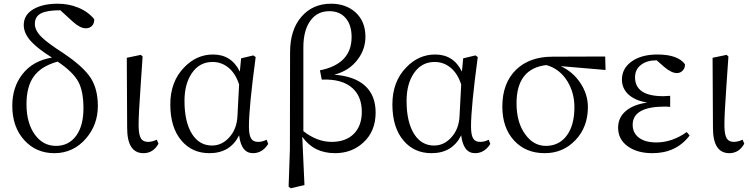

<svg xmlns="http://www.w3.org/2000/svg" viewBox="-20 -808 4030 1030"><path d="M271.5 13.7Q172.9 13.7 109.4 -57.1Q45.9 -127.9 45.9 -240.2Q45.9 -339.8 99.6 -409.2Q156.2 -482.4 258.8 -499Q184.6 -545.9 151.4 -581.1Q107.4 -626 107.4 -673.8Q107.4 -729.5 161.1 -759.8Q210.9 -788.1 290 -788.1Q347.7 -788.1 398.4 -767.6Q452.1 -746.1 485.4 -705.1Q486.3 -682.6 473.6 -669.4Q460.9 -656.2 440.4 -656.2Q410.2 -656.2 371.1 -691.4L303.7 -752.9Q234.4 -752.9 202.1 -737.3Q167 -720.7 167 -679.7Q167 -642.6 206.1 -606.4Q234.4 -578.1 320.3 -522.5Q427.7 -450.2 466.8 -389.6Q504.9 -330.1 504.9 -239.3Q504.9 -139.6 442.4 -66.4Q374 13.7 271.5 13.7ZM389.6 -81.1Q427.7 -134.8 427.7 -226.6Q427.7 -318.4 400.4 -369.1Q371.1 -422.9 289.1 -477.5Q200.2 -453.1 160.2 -396.5Q122.1 -342.8 122.1 -248Q122.1 -148.4 167 -85.9Q210.9 -25.4 280.3 -25.4Q349.6 -25.4 389.6 -81.1Z M750 13.7Q662.1 13.7 662.1 -122.1L660.2 -498L735.4 -513.7L745.1 -504.9Q741.2 -449.2 735.4 -362.3Q722.7 -186.5 723.6 -129.9Q724.6 -82 737.3 -63.5Q749 -46.9 774.4 -46.9Q795.9 -46.9 821.3 -58.6L830.1 -37.1Q801.8 13.7 750 13.7Z M1103.5 13.7Q1011.7 13.7 955.1 -51.8Q893.6 -122.1 893.6 -248Q893.6 -370.1 967.8 -446.3Q1034.2 -515.6 1123 -515.6Q1221.7 -515.6 1266.6 -423.8L1273.4 -495.1L1338.9 -510.7L1351.6 -502Q1315.4 -233.4 1315.4 -128.9Q1315.4 -82 1328.1 -63.5Q1338.9 -46.9 1364.3 -46.9Q1388.7 -46.9 1410.2 -58.6L1418.9 -36.1Q1387.7 13.7 1336.9 13.7Q1274.4 13.7 1262.7 -82Q1214.8 13.7 1103.5 13.7ZM1117.2 -27.3Q1170.9 -27.3 1210 -71.3Q1251 -116.2 1253.9 -186.5L1262.7 -354.5Q1244.1 -413.1 1206.5 -444.3Q1168.9 -475.6 1120.1 -475.6Q1049.8 -475.6 1008.8 -415Q969.7 -357.4 969.7 -266.6Q969.7 -151.4 1011.7 -86.9Q1050.8 -27.3 1117.2 -27.3Z M1540 202.1 1528.3 193.4 1535.2 -7.8 1536.1 -527.3Q1536.1 -647.5 1596.7 -717.8Q1657.2 -788.1 1755.9 -788.1Q1835 -788.1 1886.7 -742.2Q1940.4 -693.4 1940.4 -611.3Q1940.4 -545.9 1901.4 -492.2Q1855.5 -428.7 1773.4 -407.2Q1880.9 -399.4 1937.5 -348.6Q1995.1 -296.9 1995.1 -204.1Q1995.1 -103.5 1928.7 -43Q1867.2 13.7 1777.3 13.7Q1663.1 13.7 1601.6 -74.2L1613.3 184.6ZM1758.8 -46.9Q1835.9 -46.9 1878.9 -90.8Q1920.9 -133.8 1920.9 -208Q1920.9 -289.1 1872.1 -334Q1816.4 -385.7 1706.1 -380.9L1696.3 -430.7Q1866.2 -464.8 1866.2 -609.4Q1866.2 -673.8 1834.5 -710.9Q1802.7 -748 1747.1 -748Q1681.6 -748 1645.5 -697.3Q1607.4 -646.5 1607.4 -552.7V-104.5Q1680.7 -46.9 1758.8 -46.9Z M2294.9 13.7Q2203.1 13.7 2146.5 -51.8Q2085 -122.1 2085 -248Q2085 -370.1 2159.2 -446.3Q2225.6 -515.6 2314.5 -515.6Q2413.1 -515.6 2458 -423.8L2464.8 -495.1L2530.3 -510.7L2543 -502Q2506.8 -233.4 2506.8 -128.9Q2506.8 -82 2519.5 -63.5Q2530.3 -46.9 2555.7 -46.9Q2580.1 -46.9 2601.6 -58.6L2610.4 -36.1Q2579.1 13.7 2528.3 13.7Q2465.8 13.7 2454.1 -82Q2406.2 13.7 2294.9 13.7ZM2308.6 -27.3Q2362.3 -27.3 2401.4 -71.3Q2442.4 -116.2 2445.3 -186.5L2454.1 -354.5Q2435.5 -413.1 2397.9 -444.3Q2360.4 -475.6 2311.5 -475.6Q2241.2 -475.6 2200.2 -415Q2161.1 -357.4 2161.1 -266.6Q2161.1 -151.4 2203.1 -86.9Q2242.2 -27.3 2308.6 -27.3Z M2902.3 13.7Q2799.8 13.7 2737.3 -54.7Q2674.8 -123 2674.8 -236.3Q2674.8 -363.3 2750 -435.5Q2822.3 -503.9 2943.4 -503.9L3226.6 -504.9L3228.5 -432.6L2988.3 -453.1Q3053.7 -422.9 3093.8 -362.3Q3133.8 -301.8 3133.8 -233.4Q3133.8 -126 3066.4 -55.7Q3000 13.7 2902.3 13.7ZM2908.2 -25.4Q2976.6 -25.4 3017.6 -77.1Q3061.5 -132.8 3061.5 -233.4Q3061.5 -309.6 3024.4 -371.1Q2983.4 -438.5 2911.1 -459Q2751 -440.4 2751 -253.9Q2751 -149.4 2798.8 -85.9Q2842.8 -25.4 2908.2 -25.4Z M3480.5 13.7Q3399.4 13.7 3348.6 -22.5Q3295.9 -59.6 3295.9 -123Q3295.9 -176.8 3336.4 -211.9Q3377 -247.1 3452.1 -257.8Q3384.8 -268.6 3348.6 -303.7Q3316.4 -335.9 3316.4 -380.9Q3316.4 -439.5 3366.2 -476.6Q3418.9 -515.6 3506.8 -515.6Q3615.2 -515.6 3654.3 -463.9Q3656.2 -445.3 3643.6 -430.7Q3630.9 -416 3611.3 -416Q3582 -416 3543 -449.2L3502.9 -484.4H3501Q3451.2 -484.4 3419.9 -460.9Q3386.7 -436.5 3386.7 -393.6Q3386.7 -292 3538.1 -292Q3553.7 -292 3575.2 -293.9V-234.4Q3572.3 -234.4 3568.4 -235.4Q3552.7 -236.3 3547.9 -236.3Q3374 -236.3 3374 -138.7Q3374 -94.7 3407.7 -69.3Q3441.4 -43.9 3501 -43.9Q3585 -43.9 3664.1 -99.6L3679.7 -81.1Q3607.4 13.7 3480.5 13.7Z M3892.6 13.7Q3804.7 13.7 3804.7 -122.1L3802.7 -498L3877.9 -513.7L3887.7 -504.9Q3883.8 -449.2 3877.9 -362.3Q3865.2 -186.5 3866.2 -129.9Q3867.2 -82 3879.9 -63.5Q3891.6 -46.9 3917 -46.9Q3938.5 -46.9 3963.9 -58.6L3972.7 -37.1Q3944.3 13.7 3892.6 13.7Z"/></svg>

Font: Bpmf GenRyu Min R
Style: R
Weight: 400
Foundry: But Ko
Version: Version 1.320